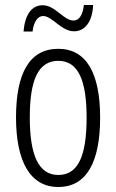

<svg xmlns="http://www.w3.org/2000/svg" viewBox="-20 -737 464 767"><path d="M74 -611H110C115 -652 132 -673 152 -673C189 -673 224 -612 276 -612C317 -612 349 -647 352 -717H315C311 -679 297 -655 274 -655C233 -655 202 -716 150 -716C104 -716 79 -674 74 -611ZM380 -267C380 -443 326 -542 213 -542C98 -542 44 -445 44 -268C44 -91 101 10 213 10C326 10 380 -90 380 -267ZM99 -268C99 -416 132 -494 213 -494C294 -494 326 -413 326 -267C326 -112 291 -38 213 -38C134 -38 99 -117 99 -268Z"/></svg>

Font: Noto Sans Georgian ExtraCondensed Light
Style: Regular
Weight: 300
Width: 2
Designer: Monotype Design Team, Akaki Razmadze
Foundry: Google LLC
Version: Version 2.005